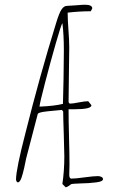

<svg xmlns="http://www.w3.org/2000/svg" viewBox="-20 -779 499 819"><path d="M273.9 13.7 283.2 6.8Q288.6 4.4 324.7 3.4Q359.4 2.9 389.6 -1Q419.4 -4.4 419.4 -15.1Q419.4 -21 412.6 -24.4Q405.8 -27.8 397.5 -27.8Q379.9 -27.8 340.8 -22.5Q301.8 -17.1 284.2 -17.1Q275.4 -17.1 275.4 -34.2Q275.4 -45.4 275.9 -54.7Q276.4 -64 276.4 -75.2Q276.4 -124 274.4 -194.3Q272.5 -264.6 272.5 -313H298.8Q370.1 -313 370.1 -330.1L356.4 -347.2Q341.3 -347.2 316.9 -342.3Q290 -336.9 277.3 -336.9L272.5 -342.8Q272.5 -381.8 273.9 -459.5Q275.4 -537.1 275.4 -576.2Q275.4 -604.5 272 -650.9Q268.6 -697.3 268.6 -725.1Q318.4 -731 367.2 -731L373.5 -743.2Q373.5 -758.8 342.3 -758.8Q331.5 -758.8 303.2 -756.3Q274.9 -753.9 265.1 -753.9Q253.4 -753.9 243.2 -739.7Q232.9 -725.6 219.2 -680.2Q149.4 -454.6 88.4 -210.9Q48.8 -58.6 48.3 -13.2Q48.3 -9.3 50.8 -5.1Q53.2 -1 56.2 -1Q64.5 -1 71.8 -21Q77.6 -37.6 83.7 -65.2Q89.8 -92.8 91.3 -102.1L141.1 -293Q142.6 -297.9 164.1 -301.8Q179.7 -304.2 212.9 -307.1Q240.7 -309.6 244.1 -310.1L249.5 -303.2Q249.5 -278.8 252 -208Q254.4 -137.2 254.4 -111.8Q254.4 -50.8 246.1 5.9L260.3 20Q266.1 19 273.9 13.7ZM252.4 -563Q252.4 -519.5 251 -440.9L248.5 -335.9Q211.4 -326.7 148.4 -324.2Q149.9 -340.3 172.4 -426.8Q194.8 -513.2 217.8 -593.3Q240.7 -673.3 246.1 -680.2Q252.4 -632.8 252.4 -563Z"/></svg>

Font: Amatica SC
Style: Regular
Weight: 400
Designer: Vernon Adams, Ben Nathan
Foundry: newtypography
Version: Version 2.001